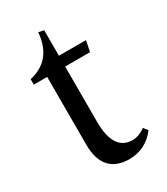

<svg xmlns="http://www.w3.org/2000/svg" viewBox="-158 -677 660 759"><g transform="rotate(-30 172.0 -297.5)"><path d="M208 9.8Q85.4 9.8 85.4 -125.5V-434.6H24.4V-459.5Q133.3 -483.9 143.1 -605.5L167.5 -600.1V-483.9H291L281.2 -434.6H167.5V-182.6Q167.5 -49.3 254.4 -49.3Q282.2 -49.3 312.5 -70.8L327.1 -51.8Q281.7 7.8 208 9.8Z"/></g></svg>

Font: Almanac
Style: Regular
Weight: 400
Designer: Eden's Almanac
Version: Version 3.501;March 28, 2021;FontCreator 13.0.0.2683 64-bit